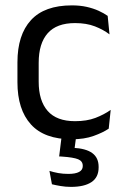

<svg xmlns="http://www.w3.org/2000/svg" viewBox="-20 -520 474 732"><path d="M254 11Q149 11 97.8 -45.8Q46.5 -102.5 46.5 -206.5V-282.5Q46.5 -387 98 -443.2Q149.5 -499.5 254 -499.5Q285 -499.5 310.5 -493.8Q336 -488 356.2 -478.8Q376.5 -469.5 390.5 -459.5L397.5 -389Q374 -407 341.8 -419.5Q309.5 -432 266 -432Q196 -432 161.8 -393.2Q127.5 -354.5 127.5 -280.5V-208.5Q127.5 -136 161.8 -97Q196 -58 266 -58Q311 -58 343.8 -70.5Q376.5 -83 402 -101L394.5 -29.5Q372.5 -14.5 337 -1.8Q301.5 11 254 11ZM271.5 -8.5 261.5 67.5 227 43.5Q234 43.5 242.2 43.2Q250.5 43 258.5 43.5Q308 46 332 63.8Q356 81.5 356 116V118.5Q356 156 328.8 174.2Q301.5 192.5 250.5 192.5Q230 192.5 211 189.2Q192 186 178 182.5L168.5 131.5Q184 136.5 202.2 139.8Q220.5 143 240.5 143Q267.5 143 281.5 135.5Q295.5 128 295.5 113.5V112Q295.5 94.5 278 87.2Q260.5 80 217 77Q212.5 76.5 209.8 76.5Q207 76.5 205.5 76.5L216 -8.5Z"/></svg>

Font: Anek Gujarati Medium
Style: Regular
Weight: 400
Version: Version 1.003